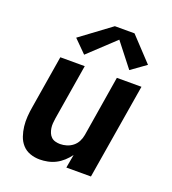

<svg xmlns="http://www.w3.org/2000/svg" viewBox="-140 -870 879 983"><g transform="rotate(20 300.0 -378.5)"><path d="M188 8Q160 8 135 -1Q110 -10 93 -29Q76 -48 67.5 -73Q59 -98 56 -124.5Q53 -151 55 -178.5Q57 -206 62 -234L109 -520H242L192 -216Q190 -203 189 -189.5Q188 -176 190 -163Q192 -150 197 -138Q202 -126 211 -117.5Q220 -109 233 -105.5Q246 -102 259 -102Q277 -102 295 -107.5Q313 -113 328 -125Q343 -137 351.5 -154Q360 -171 363 -189L417 -520H551L465 0H331L344 -73Q330 -54 312.5 -38Q295 -22 274.5 -11.5Q254 -1 231.5 3.5Q209 8 188 8ZM219 -574 151 -642 317 -765H424L544 -637L463 -579L362 -708Z"/></g></svg>

Font: Iosevka SS04 XBd Ex Obl
Style: Regular
Weight: 800
Width: 7
Italic angle: -9°
Monospace: yes
Designer: Belleve Invis
Foundry: Belleve Invis
Version: Version 19.0.0; ttfautohint (v1.8.4)